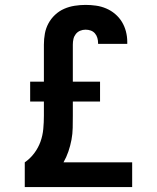

<svg xmlns="http://www.w3.org/2000/svg" viewBox="-20 -763 640 783"><path d="M81 0V-101Q103 -116 119.5 -138Q136 -160 145 -185Q154 -210 156.5 -237Q159 -264 159 -291V-349H103V-430H159V-581Q159 -604 163 -626Q167 -648 177.5 -667.5Q188 -687 204.5 -702.5Q221 -718 241.5 -727Q262 -736 284.5 -739.5Q307 -743 329 -743Q350 -743 371.5 -740Q393 -737 413 -728.5Q433 -720 449.5 -706Q466 -692 477 -674Q488 -656 493.5 -635Q499 -614 499 -592Q499 -590 499 -588Q499 -586 499 -584H380Q380 -584 380 -585Q380 -586 380 -587Q380 -598 377 -608.5Q374 -619 367 -627Q360 -635 350 -638.5Q340 -642 329 -642Q317 -642 306.5 -637.5Q296 -633 289 -624Q282 -615 279.5 -604Q277 -593 277 -581V-430H388V-349H277V-291Q277 -266 276.5 -241.5Q276 -217 271.5 -193Q267 -169 259 -145.5Q251 -122 239 -101H519V0Z"/></svg>

Font: Iosevka Curly Extended
Style: Bold
Weight: 700
Width: 7
Monospace: yes
Designer: Belleve Invis
Foundry: Belleve Invis
Version: Version 11.1.0; ttfautohint (v1.8.3)